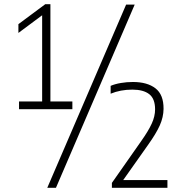

<svg xmlns="http://www.w3.org/2000/svg" viewBox="-20 -830 870 918"><path d="M71 -308V-345H181.5V-757L68 -672.5V-714.5L196.5 -810H221V-345H326V-308ZM206 68 583 -808H624L247.5 68ZM515 68V44.5L654.5 -154.5Q689.5 -204 705.5 -239Q721.5 -274 721.5 -307Q721.5 -358 693.5 -379.8Q665.5 -401.5 612.5 -401.5Q556 -401.5 509 -382V-419.5Q530 -428.5 557.8 -433.2Q585.5 -438 615.5 -438Q684 -438 723.2 -407.8Q762.5 -377.5 762 -309.5Q761.5 -270 744.2 -231Q727 -192 687 -136L569 31H780.5V68Z"/></svg>

Font: Encode Sans SemiCondensed SemiCondensed ExtraLight
Style: Regular
Weight: 200
Width: 4
Designer: Multiple Designers
Foundry: Impallari Type
Version: Version 3.000; ttfautohint (v1.8.3) -l 8 -r 50 -G 200 -x 14 